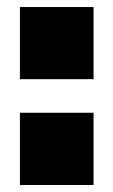

<svg xmlns="http://www.w3.org/2000/svg" viewBox="-20 -530 325 550"><path d="M37.1 -303.2V-509.8H248V-303.2ZM37.1 0V-207H248V0Z"/></svg>

Font: Mulish ExtraBlack
Style: Regular
Weight: 1000
Designer: Vernon Adams
Foundry: Vernon Adams
Version: Version 3.603; ttfautohint (v1.8.3)